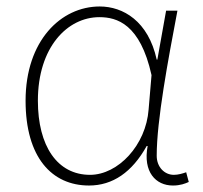

<svg xmlns="http://www.w3.org/2000/svg" viewBox="-20 -560 627 593"><path d="M255 13C328 13 388 -28 433 -109H436C421 -29 461 13 514 13C537 13 552 7 563 2L555 -28C544 -24 530 -20 517 -20C488 -20 464 -44 464 -79C464 -188 499 -374 528 -527H493L466 -376H464C438 -495 360 -540 288 -540C168 -540 59 -434 59 -249C59 -74 140 13 255 13ZM258 -20C157 -20 97 -109 97 -249C97 -414 188 -507 287 -507C341 -507 413 -486 448 -328L439 -222C431 -112 345 -20 258 -20Z"/></svg>

Font: SSpoqa Han Sans Neo Thin
Style: Regular
Weight: 100
Designer: [Spoqa Han Sans Neo] Dong-huui Kim  Younghwa Kang  Yujin Lee  [Noto Sans] Ryoko NISHIZUKA  (kana & ideographs); Paul D. 
Foundry: Spoqa (http://www.spoqa-han-sans.com)
Version: Version 1.000